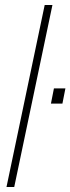

<svg xmlns="http://www.w3.org/2000/svg" viewBox="-20 -749 282 769"><path d="M6 0 159 -729H190L37 0ZM184 -334 196 -395H242L230 -334Z"/></svg>

Font: Hubot Sans Condensed ExtraLight
Style: Italic
Weight: 200
Width: 3
Italic angle: -12.0243°
Designer: Deni Anggara
Foundry: GitHub, Inc., Subsidiary of Microsoft Corporation
Version: Version 2.000